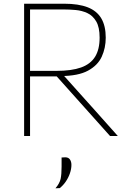

<svg xmlns="http://www.w3.org/2000/svg" viewBox="-20 -733 693 1035"><path d="M110 0Q110 -61 110 -117Q110 -173 110 -238V-475Q110 -540.5 110 -596.5Q110 -652.5 110 -713Q136 -713 167.8 -713Q199.5 -713 238.5 -713Q277.5 -713 326 -713Q403 -713 452.5 -693.8Q502 -674.5 526 -634Q550 -593.5 550 -530Q550 -474.5 528.5 -427.5Q507 -380.5 454.2 -352Q401.5 -323.5 308 -323L310 -341L434.5 -202Q463.5 -170 496 -133.5Q528.5 -97 559.5 -62.2Q590.5 -27.5 615 0H573Q530.5 -47.5 490.8 -92Q451 -136.5 412 -180L277 -331L299 -321H137V-351H285Q365.5 -351 416.8 -369.2Q468 -387.5 492.5 -427Q517 -466.5 517 -530Q517 -586.5 498.5 -617.8Q480 -649 450.8 -662.5Q421.5 -676 388 -679Q354.5 -682 324 -682H126L142 -710Q142 -649.5 142 -593.5Q142 -537.5 142 -472V-238Q142 -173 142 -117Q142 -61 142 0ZM279 282Q301.5 255.5 306.8 231.2Q312 207 312 165Q312 153 312 140.5Q312 128 312 116L333 115Q349.5 115.5 357.2 127Q365 138.5 365 156Q365 177.5 357 201Q349 224.5 334.8 245.5Q320.5 266.5 302 281Z"/></svg>

Font: Commissioner Thin
Style: Regular
Weight: 100
Designer: Kostas Bartsokas
Foundry: Kostas Bartsokas
Version: Version 1.001;gftools[0.9.23]